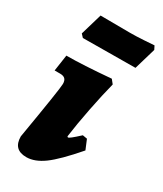

<svg xmlns="http://www.w3.org/2000/svg" viewBox="-180 -761 712 841"><g transform="rotate(30 176.0 -340.5)"><path d="M320 -566 184 -565 55 -564 41 -579 73 -688 222 -687Q253 -687 292 -689.5Q331 -692 343 -693L352 -675ZM268 -195 291 -191 311 -143Q235 -55 189 -21.5Q143 12 101 12Q35 12 35 -55Q80 -321 80 -346Q80 -363 72 -371Q64 -379 47 -379H19L31 -461Q112 -461 254 -473L270 -453Q254 -391 237.5 -307.5Q221 -224 212 -157L216 -154Q220 -154 231.5 -163Q243 -172 268 -195Z"/></g></svg>

Font: Alegreya Black
Style: Italic
Weight: 900
Italic angle: -7°
Designer: Juan Pablo del Peral
Foundry: Huerta Tipografica
Version: Version 2.007; ttfautohint (v1.6)